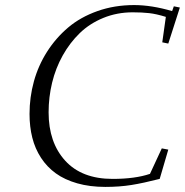

<svg xmlns="http://www.w3.org/2000/svg" viewBox="-20 -732 734 762"><path d="M97.2 -279.8Q97.2 -346.2 114.5 -408.9Q131.8 -471.7 166.7 -526.6Q201.7 -581.5 250.5 -622.8Q299.3 -664.1 366.7 -688Q434.1 -711.9 512.2 -711.9Q581.5 -711.9 663.1 -688L669.9 -707L693.8 -702.1L647.9 -559.1L624 -564L638.2 -665Q600.1 -676.8 572 -679.9Q543.9 -683.1 506.8 -683.1Q444.3 -683.1 390.1 -660.9Q335.9 -638.7 296.6 -600.6Q257.3 -562.5 229 -512Q200.7 -461.4 186.8 -403.8Q172.9 -346.2 172.9 -286.1Q172.9 -166.5 238.8 -94.2Q304.7 -22 426.8 -22Q516.1 -22 575.2 -42L622.1 -143.1L647.9 -138.2L613.8 -22Q548.8 -5.4 501.5 2.2Q454.1 9.8 397.9 9.8Q336.4 9.8 286.6 -4.4Q236.8 -18.6 201.7 -43.9Q166.5 -69.3 142.8 -105.7Q119.1 -142.1 108.2 -185.5Q97.2 -229 97.2 -279.8Z"/></svg>

Font: Dehuti
Style: Italic
Weight: 400
Version: Version 1.2